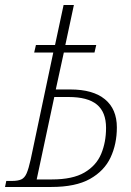

<svg xmlns="http://www.w3.org/2000/svg" viewBox="-42 -744 521 764"><path d="M-22 0 -17 -24H5Q29 -24 42.5 -30Q56 -36 64 -54.5Q72 -73 80 -109L170 -535H94L101 -565H177L211 -724H252L218 -565H341L334 -535H212L180 -388H238Q328 -388 375.5 -349Q423 -310 423 -237Q423 -171 398 -117.5Q373 -64 316 -32Q259 0 162 0ZM165 -30Q247 -30 294 -57.5Q341 -85 360.5 -131.5Q380 -178 380 -235Q380 -298 343.5 -328Q307 -358 231 -358H174L104 -30Z"/></svg>

Font: Noto Serif ExtraCondensed ExtraLight
Style: Italic
Weight: 200
Width: 2
Italic angle: -12°
Designer: Monotype Design Team
Foundry: Monotype Imaging Inc.
Version: Version 2.014; ttfautohint (v1.8.4.7-5d5b)